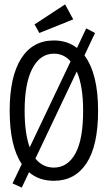

<svg xmlns="http://www.w3.org/2000/svg" viewBox="-20 -811 490 873"><path d="M79 42 37 23 79 -65Q24 -146 24 -308Q24 -462 76 -544.5Q128 -627 225 -627Q286 -627 330 -593L372 -682L412 -661L364 -559Q426 -476 426 -308Q426 -149 373.5 -69Q321 11 225 11Q157 11 112 -28ZM92 -308Q92 -204 115 -141L301 -532Q270 -567 225 -567Q163 -567 127.5 -500Q92 -433 92 -308ZM225 -49Q287 -49 322.5 -112.5Q358 -176 358 -308Q358 -420 329 -486L141 -90Q174 -49 225 -49ZM159 -661 137 -700 276 -791 313 -723Z"/></svg>

Font: Inconsolata SemiCondensed
Style: Regular
Weight: 400
Width: 4
Monospace: yes
Designer: Raph Levien, Cyreal, Brenton Simpson
Foundry: Raph Levien, Cyreal, Google
Version: Version 3.001; ttfautohint (v1.8.2.53-6de2)